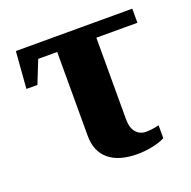

<svg xmlns="http://www.w3.org/2000/svg" viewBox="-92 -549 645 650"><g transform="rotate(-20 230.5 -224.5)"><path d="M91.8 -408.2 59.1 -326.2H19.5L29.8 -459H449.2V-408.2H301.3V-114.7Q301.3 -83 315.2 -67.1Q329.1 -51.3 350.6 -51.3Q371.6 -51.3 397.9 -57.6V-11.2Q382.3 -2.4 354.5 3.7Q326.7 9.8 297.9 9.8Q231.9 9.8 196 -20Q160.2 -49.8 160.2 -106V-408.2Z"/></g></svg>

Font: Tinos
Style: Bold
Weight: 700
Designer: Steve Matteson
Foundry: Monotype Imaging Inc.
Version: Version 1.23